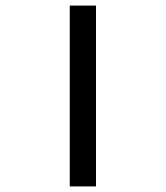

<svg xmlns="http://www.w3.org/2000/svg" viewBox="-20 -668 594 688"><path d="M324 0H230V-648H324Z"/></svg>

Font: Madhuban
Style: Regular
Weight: 400
Designer: jaikishan Patel
Foundry: MagicType
Version: Version 1.000